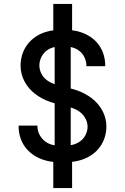

<svg xmlns="http://www.w3.org/2000/svg" viewBox="-20 -858 640 980"><path d="M299 -29Q272 -29 245 -32.5Q218 -36 192.5 -45.5Q167 -55 144.5 -71.5Q122 -88 106.5 -110Q91 -132 83 -158.5Q75 -185 75 -212Q75 -213 75 -214.5Q75 -216 75 -217H171Q171 -217 171 -216Q171 -215 171 -214Q171 -191 182 -170Q193 -149 211.5 -135.5Q230 -122 253 -117.5Q276 -113 299 -113Q322 -113 344.5 -117.5Q367 -122 386 -134.5Q405 -147 416 -168Q427 -189 427 -211Q427 -232 417 -251.5Q407 -271 391 -284Q375 -297 355 -304.5Q335 -312 314.5 -317Q294 -322 273.5 -327Q253 -332 233 -339Q213 -346 194.5 -356Q176 -366 159 -379Q142 -392 128.5 -408Q115 -424 105 -442.5Q95 -461 90 -482Q85 -503 85 -524Q85 -550 92.5 -576Q100 -602 115 -624Q130 -646 151 -662.5Q172 -679 197 -689Q222 -699 248.5 -702.5Q275 -706 301 -706Q328 -706 354 -702.5Q380 -699 405 -689Q430 -679 451 -663Q472 -647 487 -625Q502 -603 509.5 -577Q517 -551 517 -524Q517 -523 517 -522Q517 -521 517 -520H421Q421 -520 421 -521Q421 -522 421 -522Q421 -544 411.5 -564.5Q402 -585 384.5 -598.5Q367 -612 345 -617Q323 -622 301 -622Q279 -622 257.5 -617.5Q236 -613 218.5 -600Q201 -587 191 -566.5Q181 -546 181 -524Q181 -503 190.5 -483.5Q200 -464 216.5 -451Q233 -438 253 -430.5Q273 -423 293.5 -418Q314 -413 334.5 -408Q355 -403 375 -396Q395 -389 413.5 -379Q432 -369 448.5 -356.5Q465 -344 479 -327.5Q493 -311 503 -292.5Q513 -274 518 -253.5Q523 -233 523 -212Q523 -185 515 -158.5Q507 -132 491 -109.5Q475 -87 453 -71Q431 -55 405.5 -45.5Q380 -36 353 -32.5Q326 -29 299 -29ZM252 102V-79H259V-656H252V-838H348V-656H341V-79H348V102Z"/></svg>

Font: Iosevka Curly Medium Extended
Style: Regular
Weight: 500
Width: 7
Monospace: yes
Designer: Belleve Invis
Foundry: Belleve Invis
Version: Version 11.1.0; ttfautohint (v1.8.3)